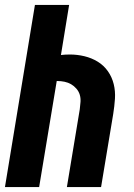

<svg xmlns="http://www.w3.org/2000/svg" viewBox="-20 -755 540 775"><path d="M0 0 121 -735H259L226 -533Q235 -534 244 -534.5Q253 -535 262 -535Q292 -535 321 -528Q350 -521 374.5 -506Q399 -491 415.5 -467.5Q432 -444 439 -415.5Q446 -387 444 -356.5Q442 -326 437 -295L388 0H250L302 -314Q304 -329 305 -344Q306 -359 302 -372.5Q298 -386 288.5 -397Q279 -408 267 -415Q255 -422 240.5 -425Q226 -428 211 -428Q210 -428 209.5 -428Q209 -428 209 -428L138 0Z"/></svg>

Font: Iosevka SS04 Heavy
Style: Italic
Weight: 900
Italic angle: -9°
Monospace: yes
Designer: Belleve Invis
Foundry: Belleve Invis
Version: Version 19.0.0; ttfautohint (v1.8.4)